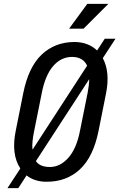

<svg xmlns="http://www.w3.org/2000/svg" viewBox="-20 -941 624 1005"><path d="M398.9 -257.3 438.5 -454.1Q446.3 -496.1 447.3 -524.9H445.8L168 -97.7Q188.5 -66.9 241.7 -66.9Q294.9 -66.9 337.9 -115.2Q380.9 -163.6 398.9 -257.3ZM436 -597.2Q414.6 -643.1 356.4 -643.1Q298.8 -642.6 257.8 -594.7Q216.8 -546.9 198.7 -454.1L159.2 -257.3Q146 -194.3 149.9 -159.7L151.4 -159.2ZM369.1 -721.2Q440.9 -721.2 488.3 -676.8L528.3 -738.3H584.5L518.1 -636.7Q557.1 -564 535.2 -452.6L496.1 -257.3Q468.8 -120.1 398.4 -54.7Q328.1 10.7 223.6 10.3Q160.6 10.3 119.1 -22.9L75.7 43.9H19L86.4 -59.1Q37.1 -133.8 62.5 -257.3L101.6 -452.6Q128.9 -589.8 198.2 -655.3Q267.6 -720.7 369.1 -721.2ZM437 -920.9H547.4L417.5 -791H341.8Z"/></svg>

Font: RobotoCondensed-Italic
Style: Italic
Weight: 400
Designer: Google
Version: Version 1.200311; 2013